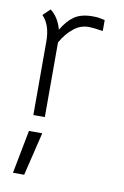

<svg xmlns="http://www.w3.org/2000/svg" viewBox="-76 -452 467 725"><g transform="rotate(10 157.5 -89.0)"><path d="M267 -358Q228 -364 214 -364Q180 -364 155 -343Q128 -322 108 -286V0H64V-282Q64 -346 32 -378L59 -404Q90 -381 103 -334Q124 -370 150 -388Q176 -406 220 -406Q239 -406 247 -404L267 -400ZM69 228H26L58 62H109Z"/></g></svg>

Font: Bhavuka
Style: Regular
Weight: 400
Version: 2.94.0; ttfautohint (v1.2) -l 7 -r 28 -G 50 -x 13 -D deva -f